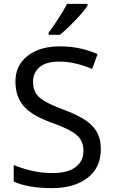

<svg xmlns="http://www.w3.org/2000/svg" viewBox="-20 -964 589 994"><path d="M502 -191Q502 -96 433 -43Q364 10 247 10Q187 10 136 1Q85 -8 51 -24V-110Q87 -94 140.5 -81Q194 -68 251 -68Q331 -68 371.5 -99Q412 -130 412 -183Q412 -218 397 -242Q382 -266 345.5 -286.5Q309 -307 244 -330Q198 -347 163.5 -366.5Q129 -386 106 -411Q83 -436 71.5 -468Q60 -500 60 -542Q60 -599 89 -639.5Q118 -680 169.5 -702Q221 -724 288 -724Q347 -724 396 -713Q445 -702 485 -684L457 -607Q420 -623 376.5 -634Q333 -645 286 -645Q219 -645 185 -616.5Q151 -588 151 -541Q151 -505 166 -481Q181 -457 215 -438Q249 -419 307 -397Q370 -374 413.5 -347.5Q457 -321 479.5 -284Q502 -247 502 -191ZM433 -934Q424 -920 407 -900Q390 -880 369.5 -858.5Q349 -837 328.5 -817.5Q308 -798 290 -784H232V-796Q247 -815 264.5 -841Q282 -867 299 -894.5Q316 -922 327 -944H433Z"/></svg>

Font: Noto Sans New Tai Lue
Style: Regular
Weight: 400
Designer: Monotype Design Team
Foundry: Monotype Imaging Inc.
Version: Version 2.003